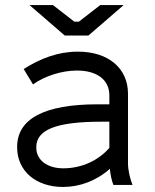

<svg xmlns="http://www.w3.org/2000/svg" viewBox="-20 -734 616 762"><path d="M237 -593H331L471 -714H378L293 -648H275L190 -714H97ZM230 8C296 8 362 -16 416 -64C418 -41 424 -15 430 0H506C497 -22 488 -57 488 -85V-362C488 -463 410 -529 290 -529H288C211 -529 140 -502 74 -460L111 -399C158 -433 227 -454 284 -454H286C365 -454 414 -417 414 -356V-320H367C155 -320 48 -262 48 -151V-149C48 -56 122 8 230 8ZM231 -66C167 -66 124 -99 124 -148V-150C124 -219 203 -251 382 -251H414V-147C372 -99 307 -66 231 -66Z"/></svg>

Font: Fixel Display Regular
Style: Regular
Weight: 400
Designer: AlfaBravo + MacPaw
Foundry: Kyrylo Tkachov, Marchela Mozhyna, Serhii Makarenko, Maria Weinstein, Zakhar Kryvoshyya
Version: Version 1.211